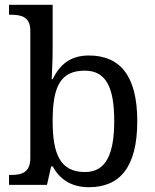

<svg xmlns="http://www.w3.org/2000/svg" viewBox="-20 -780 654 810"><path d="M559.1 -269C559.1 -460.4 486.3 -545.9 355 -545.9C276.4 -545.9 231.9 -506.8 202.1 -445.8H198.2C198.7 -462.4 199.7 -478.5 200.2 -494.1C201.7 -521.5 202.1 -553.2 202.1 -576.2V-759.8H18.1V-717.8H25.9C70.3 -717.8 107.9 -709 107.9 -649.9V-113.8C107.9 -51.3 70.8 -42 25.9 -42H18.1V0H178.2L195.8 -78.1H202.1C231 -25.9 278.3 9.8 355 9.8C486.3 9.8 559.1 -75.7 559.1 -269ZM337.9 -481.9C426.8 -481.9 461.9 -412.1 461.9 -270C461.9 -129.4 426.8 -54.2 338.9 -54.2C233.9 -54.2 202.1 -129.9 202.1 -269C202.1 -413.6 233.9 -481.9 337.9 -481.9Z"/></svg>

Font: Gandom
Style: Regular
Weight: 400
Foundry: DejaVu fonts team - Redesigned by Saber Rastikerdar - Based on Samim Font
Version: Version 0.8